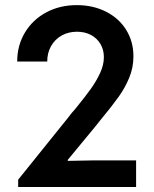

<svg xmlns="http://www.w3.org/2000/svg" viewBox="-20 -748 618 768"><path d="M52.7 -29.3 253.9 -279.3Q267.1 -297.4 281.2 -312.5Q321.3 -361.8 343.5 -392.8Q365.7 -423.8 380.6 -456.3Q395.5 -488.8 395.5 -519.5Q395.5 -548.8 381.8 -572Q368.2 -595.2 343.8 -608.2Q319.3 -621.1 288.1 -621.1Q253.9 -621.1 226.8 -606Q199.7 -590.8 184.3 -563.7Q168.9 -536.6 168.9 -502H48.8Q48.8 -566.4 79.8 -617.9Q110.8 -669.4 165 -698.5Q219.2 -727.5 287.1 -727.5Q352.1 -727.5 403.8 -701.4Q455.6 -675.3 484.6 -628.7Q513.7 -582 513.7 -522.5Q513.7 -478 497.1 -437.5Q480.5 -397 454.3 -360.4Q428.2 -323.7 380.9 -266.6L357.4 -237.3L251 -108.4V-104.5L352.5 -106.4H524.4V0H52.7Z"/></svg>

Font: Reddit Sans Chocolate SemiBold
Style: Regular
Weight: 600
Designer: Stephen Hutchings
Foundry: Reddit
Version: Version 1.011